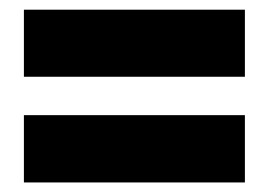

<svg xmlns="http://www.w3.org/2000/svg" viewBox="-20 -529 560 400"><path d="M29.8 -148.9V-289.1H490.2V-148.9ZM29.8 -369.1V-508.8H490.2V-369.1Z"/></svg>

Font: Trueno Black
Style: Regular
Weight: 900
Designer: Julieta Ulanovsky
Foundry: Julieta Ulanovsky
Version: Version 3.001b | FøM Fix